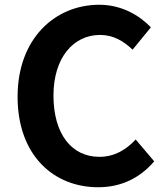

<svg xmlns="http://www.w3.org/2000/svg" viewBox="-20 -774 697 808"><path d="M393 14C489 14 568 -24 629 -95L551 -187C511 -144 462 -114 398 -114C281 -114 205 -211 205 -372C205 -531 289 -627 401 -627C457 -627 500 -601 538 -565L615 -659C567 -709 492 -754 398 -754C211 -754 54 -611 54 -367C54 -120 206 14 393 14Z"/></svg>

Font: Source Han Sans JP
Style: Bold
Weight: 700
Designer: Ryoko NISHIZUKA 西塚涼子 (kana, bopomofo & ideographs); Paul D. Hunt (Latin, Greek & Cyrillic); Sandoll Communications 산돌커뮤니
Foundry: Adobe
Version: Version 2.002;hotconv 1.0.116;makeotfexe 2.5.65601